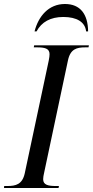

<svg xmlns="http://www.w3.org/2000/svg" viewBox="-42 -941 465 961"><path d="M131 -784H141C166 -831 211 -856 275 -856C342 -856 384 -831 389 -784H399C398 -870 360 -921 283 -921C201 -921 150 -859 131 -784ZM-22 0H251L253 -10H238C200 -10 174 -15 174 -44C174 -51 176 -66 179 -77L298 -638C310 -696 342 -704 385 -704H401L403 -714H129L127 -704H143C181 -704 206 -699 206 -670C206 -664 205 -651 202 -638L82 -74C70 -18 37 -10 -5 -10H-21Z"/></svg>

Font: Noto Serif Display SemiCondensed
Style: Italic
Weight: 400
Width: 4
Italic angle: -12°
Designer: Monotype Design Team
Foundry: Monotype Imaging Inc.
Version: Version 2.009